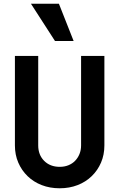

<svg xmlns="http://www.w3.org/2000/svg" viewBox="-20 -1000 640 1030"><path d="M540 -700H415V-220Q415 -195 406.5 -174Q398 -153 383.1 -137.6Q368.2 -122.1 347.2 -113.6Q326.2 -105 300.5 -105Q249 -105 217 -137Q185 -169 185 -220V-700H60V-220Q60 -169.8 78 -127.9Q96 -86 128 -55Q160 -24 203.8 -7Q247.5 10 300 10Q352.5 10 396.2 -7Q440 -24 472 -55Q504 -86 522 -127.9Q540 -169.8 540 -220ZM275 -780 146 -980H296L375 -780Z"/></svg>

Font: CommitMonoV142 ExtLt
Style: Regular
Weight: 200
Monospace: yes
Designer: Eigil Nikolajsen
Foundry: Eigil Nikolajsen
Version: Version 1.142